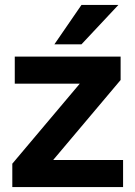

<svg xmlns="http://www.w3.org/2000/svg" viewBox="-20 -760 550 780"><path d="M30 0V-95L304 -420H40V-530H470V-435L196 -110H480V0ZM201 -580 311 -740H461L311 -580Z"/></svg>

Font: Golos Text SemiBold
Style: Regular
Weight: 600
Designer: A.Korolkova, Vitaly Kuzmin
Foundry: ParaType Ltd
Version: Version 2.004